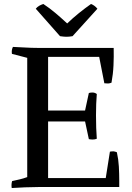

<svg xmlns="http://www.w3.org/2000/svg" viewBox="-20 -941 665 966"><path d="M222 -330V-45H512L533 -178Q545 -180 551.5 -179.5Q558 -179 568 -175Q576 -139 578 -103Q580 -67 580 -31V0H172Q144 0 105.5 1.5Q67 3 39 5Q36 -14 41 -30Q60 -34 79 -38.5Q98 -43 117 -50V-650L40 -670Q37 -689 45 -705Q72 -704 105.5 -702Q139 -700 167 -700H552Q553 -656 551 -612Q549 -568 541 -525Q531 -521 524 -521Q517 -521 505 -522L479 -655H222V-385H408L427 -473Q436 -476 447 -475.5Q458 -475 467 -468Q465 -446 464 -418Q463 -390 463 -361Q463 -329 464 -298Q465 -267 467 -243Q458 -239 447 -239Q436 -239 427 -241L408 -330ZM198 -921Q230 -900 260 -874.5Q290 -849 318 -823Q346 -850 377 -875Q408 -900 438 -921Q446 -918 454.5 -912Q463 -906 470 -897L345 -759Q329 -756 314 -756Q302 -756 282 -759L160 -897Q167 -906 176.5 -911.5Q186 -917 198 -921Z"/></svg>

Font: Alike
Style: Regular
Weight: 400
Designer: Sveta Sebyakina
Foundry: Cyreal (www.cyreal.org)
Version: Version 1.301; ttfautohint (v1.8.4.7-5d5b)